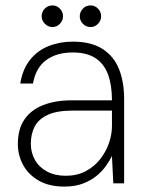

<svg xmlns="http://www.w3.org/2000/svg" viewBox="-20 -678 541 710"><path d="M218 12Q162 12 123.5 -10Q85 -32 65.5 -68Q46 -104 46 -145Q46 -201 70.5 -236.5Q95 -272 140 -289.5Q185 -307 244 -307H394Q394 -363 379.5 -402.5Q365 -442 333 -463Q301 -484 249 -484Q189 -484 150.5 -455.5Q112 -427 102 -369H55Q63 -421 90.5 -456Q118 -491 159.5 -507.5Q201 -524 249 -524Q318 -524 360 -496.5Q402 -469 420.5 -421.5Q439 -374 439 -313V0H399L394 -101Q386 -85 372.5 -65.5Q359 -46 338 -28.5Q317 -11 287.5 0.5Q258 12 218 12ZM223 -28Q265 -28 297 -45Q329 -62 350.5 -89.5Q372 -117 383 -149Q394 -181 394 -212V-269H248Q190 -269 156 -253Q122 -237 108 -209.5Q94 -182 94 -146Q94 -114 109 -87Q124 -60 153.5 -44Q183 -28 223 -28ZM174 -578Q158 -578 146 -590Q134 -602 134 -618Q134 -634 145.5 -646Q157 -658 174 -658Q190 -658 201.5 -646Q213 -634 213 -618Q213 -602 201.5 -590Q190 -578 174 -578ZM315 -578Q298 -578 286.5 -590Q275 -602 275 -618Q275 -634 286.5 -646Q298 -658 315 -658Q331 -658 342.5 -646Q354 -634 354 -618Q354 -602 342.5 -590Q331 -578 315 -578Z"/></svg>

Font: DM Sans 12pt ExtraLight
Style: Regular
Weight: 250
Version: Version 4.004;gftools[0.9.30]